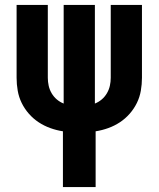

<svg xmlns="http://www.w3.org/2000/svg" viewBox="-20 -755 640 775"><path d="M234 0V-225Q208 -229 183 -238Q158 -247 136 -261.5Q114 -276 96.5 -296Q79 -316 67.5 -339.5Q56 -363 51.5 -389Q47 -415 47 -441V-735H173V-441Q173 -425 176.5 -409Q180 -393 188.5 -378.5Q197 -364 209.5 -353.5Q222 -343 237 -337V-735H363V-337Q378 -343 390.5 -353.5Q403 -364 411.5 -378.5Q420 -393 423.5 -409Q427 -425 427 -441V-735H553V-441Q553 -415 548.5 -389Q544 -363 532.5 -339.5Q521 -316 503.5 -296Q486 -276 464 -261.5Q442 -247 417 -238Q392 -229 366 -225V0Z"/></svg>

Font: Iosevka SS04 XBd Ex
Style: Regular
Weight: 800
Width: 7
Monospace: yes
Designer: Belleve Invis
Foundry: Belleve Invis
Version: Version 19.0.0; ttfautohint (v1.8.4)